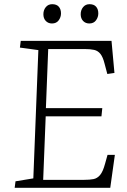

<svg xmlns="http://www.w3.org/2000/svg" viewBox="-20 -896 608 916"><path d="M163 -657 75 -669 79 -701H512L526 -548L492 -543L479 -592Q471 -624 459 -639Q447 -654 429 -658Q411 -662 384 -662H210L199 -380H468L464 -341H198L186 -38H381Q408 -38 426 -41.5Q444 -45 457.5 -61Q471 -77 481 -114L493 -157H528L506 0H50L54 -31L139 -45ZM187 -828Q187 -848 198.5 -862Q210 -876 229 -876Q250 -876 260.5 -864Q271 -852 271 -832Q271 -814 260 -799Q249 -784 228 -784Q210 -784 198.5 -796Q187 -808 187 -828ZM365 -828Q365 -848 376.5 -862Q388 -876 407 -876Q428 -876 438.5 -864Q449 -852 449 -832Q449 -814 438 -799Q427 -784 406 -784Q388 -784 376.5 -796Q365 -808 365 -828Z"/></svg>

Font: Literata ExtraLight
Style: Italic
Weight: 250
Italic angle: -2°
Designer: Latin by Veronika Burian and Jose Scaglione. Greek by Irene Vlachou. Cyrillic by Vera Evstafieva
Foundry: TypeTogether
Version: Version 3.002